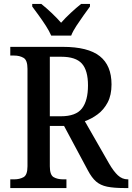

<svg xmlns="http://www.w3.org/2000/svg" viewBox="-20 -951 669 971"><path d="M32 0V-44H52Q79 -44 99 -55Q119 -66 119 -110V-603Q119 -647 99 -658.5Q79 -670 52 -670H32V-714H298Q425 -714 484.5 -667Q544 -620 544 -524Q544 -470 524.5 -433Q505 -396 474 -373Q443 -350 409 -338L531 -125Q554 -85 576 -64.5Q598 -44 626 -44H629V0H610Q555 0 521.5 -7Q488 -14 466 -33Q444 -52 424 -90L304 -314H232V-110Q232 -66 251.5 -55Q271 -44 299 -44H316V0ZM288 -363Q364 -363 394.5 -402.5Q425 -442 425 -519Q425 -595 394 -629.5Q363 -664 290 -664H232V-363ZM239 -771Q229 -794 212 -820.5Q195 -847 176 -873Q157 -899 143 -918V-931H189Q213 -912 240.5 -886Q268 -860 289 -836Q310 -860 338 -886Q366 -912 390 -931H435V-918Q421 -899 402.5 -873Q384 -847 366.5 -820.5Q349 -794 340 -771Z"/></svg>

Font: Noto Serif Bengali SemiCondensed Medium
Style: Regular
Weight: 500
Width: 4
Designer: Juan Bruce, Universal Thirst, Indian Type Foundry and the Monotype Design Team.
Foundry: Monotype Imaging Inc.
Version: Version 2.003; ttfautohint (v1.8.4.7-5d5b)